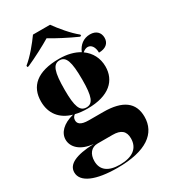

<svg xmlns="http://www.w3.org/2000/svg" viewBox="-251 -875 1068 1216"><g transform="rotate(-30 282.5 -266.5)"><path d="M62 -616V-606H72C131 -632 217 -677 259 -703C300 -677 387 -632 446 -606H456V-616C408 -654 353 -721 321 -766H196C164 -721 110 -654 62 -616ZM239 233C448 233 548 159 548 37C548 -66 479 -119 336 -119H232C169 -119 155 -140 155 -162C155 -177 161 -188 174 -197C200 -190 230 -187 262 -187C422 -187 493 -261 493 -362C493 -423 466 -474 418 -508C431 -519 443 -525 456 -525C483 -525 501 -498 501 -458C549 -458 579 -481 579 -522C579 -561 553 -587 509 -587C461 -587 426 -559 408 -515C370 -538 321 -551 262 -551C100 -551 28 -483 28 -373C28 -284 77 -224 162 -200C83 -180 42 -136 42 -86C42 -33 88 18 183 26C49 31 -14 63 -14 121C-14 193 82 233 239 233ZM260 -197C212 -197 195 -240 195 -362C195 -494 212 -541 260 -541C307 -541 324 -495 324 -363C324 -240 307 -197 260 -197ZM262 223C178 223 132 189 132 123C132 71 159 36 206 36H315C376 36 405 60 405 113C405 185 354 223 262 223Z"/></g></svg>

Font: Noto Serif Display Black
Style: Regular
Weight: 900
Designer: Monotype Design Team
Foundry: Monotype Imaging Inc.
Version: Version 2.009